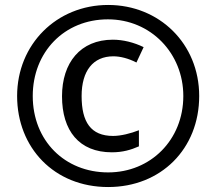

<svg xmlns="http://www.w3.org/2000/svg" viewBox="-20 -744 872 774"><path d="M416 10C629 10 783 -144 783 -357C783 -568 622 -724 416 -724C208 -724 49 -565 49 -357C49 -149 198 10 416 10ZM416 -49C241 -49 112 -177 112 -357C112 -534 239 -666 415 -666C588 -666 719 -529 719 -357C719 -180 587 -49 416 -49ZM431 -130C475 -130 508 -140 540 -154V-219C507 -206 467 -196 436 -196C346 -196 309 -252 309 -357C309 -458 355 -517 437 -517C464 -517 497 -509 530 -492L559 -554C520 -573 476 -584 435 -584C304 -584 230 -491 230 -356C230 -217 299 -130 431 -130Z"/></svg>

Font: Noto Sans Kannada SemiCondensed SemiBold
Style: Regular
Weight: 600
Width: 4
Designer: Jelle Bosma - Monotype Design Team
Foundry: Monotype Imaging Inc.
Version: Version 2.005